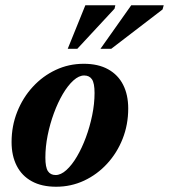

<svg xmlns="http://www.w3.org/2000/svg" viewBox="-20 -697 642 730"><path d="M298.5 -454.5Q353.5 -454.5 391.2 -433.5Q429 -412.5 448.2 -374.5Q467.5 -336.5 467.5 -284.5Q467.5 -223 446.2 -169.2Q425 -115.5 387.2 -74.5Q349.5 -33.5 299.8 -10.2Q250 13 193.5 13Q138.5 13 100.8 -7.8Q63 -28.5 43.5 -66.8Q24 -105 24 -157Q24 -218 45.5 -272Q67 -326 104.8 -367Q142.5 -408 192 -431.2Q241.5 -454.5 298.5 -454.5ZM191.5 -31.5Q211.5 -31.5 232.5 -50.5Q253.5 -69.5 272.5 -101.8Q291.5 -134 306.5 -174.5Q321.5 -215 330.5 -258.8Q339.5 -302.5 339.5 -343.5Q339.5 -380.5 329.8 -395.2Q320 -410 300 -410Q280 -410 259 -391Q238 -372 219 -339.8Q200 -307.5 185 -266.8Q170 -226 161.2 -182.5Q152.5 -139 152.5 -98Q152.5 -61 162.2 -46.2Q172 -31.5 191.5 -31.5ZM362 -511.5 479 -677H602.5L598 -661L403 -511.5ZM237.5 -511.5 304.5 -677H418.5L415.5 -664L274 -511.5Z"/></svg>

Font: Newsreader 24pt
Style: Bold Italic
Weight: 700
Italic angle: -17°
Designer: Hugues Gentile
Foundry: Production Type
Version: Version 1.003